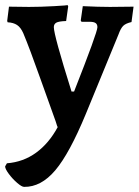

<svg xmlns="http://www.w3.org/2000/svg" viewBox="-42 -488 541 749"><path d="M-22 161 -15 149Q49 144 99 107.5Q149 71 183 8Q180 2 178.5 -4Q177 -10 175 -15Q162 -50 117.5 -175.5Q73 -301 49 -358Q39 -381 24.5 -390.5Q10 -400 -12 -401L-14 -406L-7 -462L71 -461Q116 -461 169 -464Q222 -467 222 -468L224 -463L216 -406Q187 -405 177.5 -399.5Q168 -394 168 -382Q168 -351 237 -131H247Q338 -362 338 -382Q338 -393 331 -398Q324 -403 308 -403H276L273 -408L281 -464Q343 -461 387 -461L479 -462L471 -402Q449 -397 439 -387.5Q429 -378 420 -353L293 -44Q229 111 173.5 176.5Q118 242 52 241Q43 241 25 225.5Q7 210 -7.5 190.5Q-22 171 -22 161Z"/></svg>

Font: Alegreya
Style: Bold
Weight: 700
Designer: Juan Pablo del Peral
Foundry: Huerta Tipografica
Version: Version 2.008; ttfautohint (v1.8)